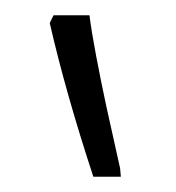

<svg xmlns="http://www.w3.org/2000/svg" viewBox="-20 -834 230 251"><path d="M138 -603 137 -614 119 -695C110 -737 100 -788 97 -814H50L45 -804C59 -743 78 -676 102 -603Z"/></svg>

Font: Noto Serif Armenian ExtraCondensed
Style: Regular
Weight: 400
Width: 2
Designer: Monotype Design Team
Foundry: Monotype Imaging Inc.
Version: Version 2.008